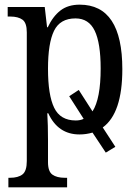

<svg xmlns="http://www.w3.org/2000/svg" viewBox="-20 -566 594 824"><path d="M421 -19 475 64 434 89 377 3Q350 11 321 11Q229 11 187 -80H183Q186 -29 186 34V130Q186 170 205 183.5Q224 197 258 197H268V238H16V197H23Q58 197 76.5 182.5Q95 168 95 125V-427Q95 -468 76.5 -481.5Q58 -495 24 -495H13V-536H172L182 -449H185Q207 -496 239.5 -521Q272 -546 322 -546Q505 -546 505 -269Q505 -80 421 -19ZM339 -56 277 -153 318 -180 377 -88Q412 -142 412 -272Q412 -381 386.5 -434Q361 -487 304 -487Q238 -487 212 -434Q186 -381 186 -271Q186 -158 212.5 -103.5Q239 -49 305 -49Q325 -49 339 -56Z"/></svg>

Font: Noto Serif Narrow
Style: Regular
Weight: 400
Width: 4
Designer: Monotype Design Team
Foundry: Monotype Imaging Inc.
Version: Version 1.001